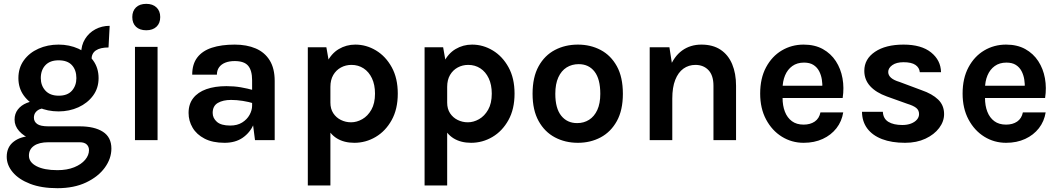

<svg xmlns="http://www.w3.org/2000/svg" viewBox="-20 -732 5532 1003"><path d="M280 251.1Q196.5 251.1 137.3 228.2Q78 205.2 46.6 167.8Q15.1 130.4 15.1 86.9Q15.1 35.3 52.6 7.2Q90 -21 147 -21L233.1 11.1Q184.2 11.1 157.7 29.6Q131.1 48.1 131.1 81Q131.1 115.6 170.8 136.2Q210.5 156.9 280 156.9Q330.5 156.9 367.6 141.8Q404.6 126.8 424.8 102.8Q444.9 78.9 444.9 52Q444.9 34.1 432.9 22.6Q420.9 11.1 396 11.1H233.1Q184.1 11.1 143.9 -4.7Q103.6 -20.6 79.9 -47.4Q56.1 -74.2 56.1 -107.1Q56.1 -137.6 73.1 -159.8Q90.1 -182 119.3 -194Q148.5 -206 184.9 -206L215 -167Q200.5 -167 187.2 -161.3Q173.9 -155.6 165.5 -144.6Q157.1 -133.5 157.1 -117Q157.1 -96.9 174.1 -84.4Q191.2 -72 233.1 -72H396Q473.5 -72 517.7 -43.6Q561.9 -15.2 561.9 44.1Q561.9 96.4 527.5 143.8Q493 191.2 429.7 221.2Q366.5 251.1 280 251.1ZM286 -150Q228.5 -150 180.8 -171.6Q133.2 -193.3 104.6 -232.4Q76.1 -271.5 76.1 -324Q76.1 -377.5 104.6 -416.9Q133.2 -456.3 180.8 -477.6Q228.5 -499 286 -499Q342.1 -499 389.7 -477.6Q437.2 -456.3 466.1 -416.9Q495 -377.5 495 -324Q495 -271.5 466.1 -232.4Q437.2 -193.3 389.7 -171.6Q342.1 -150 286 -150ZM286.9 -232.1Q332.9 -232.1 356 -258.5Q379 -285 379 -324Q379 -366 355.8 -391.5Q332.7 -416.9 286 -416.9Q241.2 -416.9 217.2 -391.5Q193.1 -366 193.1 -324Q193.1 -285 217.3 -258.5Q241.5 -232.1 286.9 -232.1ZM458.1 -421.1 404 -451.9Q404 -495.6 424.2 -528.2Q444.3 -560.8 478.2 -579Q512.1 -597.1 552.9 -597.1L546.9 -484Q503.6 -484 480.9 -468.6Q458.1 -453.3 458.1 -421.1Z M744.1 -573.9Q709.6 -573.9 690.3 -592.3Q671.1 -610.7 671.1 -642.9Q671.1 -674.5 690.3 -693.2Q709.6 -711.9 744.1 -711.9Q777.8 -711.9 797.4 -693.2Q817 -674.6 817 -643Q817 -610.7 797.4 -592.3Q777.8 -573.9 744.1 -573.9ZM685.1 0V-487H803.1V0Z M1312.1 0 1297 -117.9V-312.9Q1297 -364 1276.3 -388.5Q1255.7 -413 1206 -413Q1177.5 -413 1156.6 -404.6Q1135.7 -396.2 1124.4 -380.3Q1113.1 -364.5 1113.1 -342.1H984.1Q984.1 -397 1010.6 -431.7Q1037.1 -466.4 1086.8 -482.7Q1136.6 -499 1206 -499Q1269.1 -499 1316.1 -478.8Q1363.1 -458.6 1389 -416.5Q1415 -374.5 1415 -309V0ZM1153 14Q1090.6 14 1048.8 -7.7Q1007 -29.3 986.1 -65Q965.1 -100.7 965.1 -142Q965.1 -188.1 989.3 -219.2Q1013.4 -250.3 1057.9 -266.2Q1102.5 -282 1163 -282Q1202.7 -282 1237.8 -276Q1272.9 -269.9 1307.9 -260.1V-191.1Q1280.3 -199.9 1248 -205Q1215.6 -210 1187 -210Q1145.1 -210 1118.1 -194.4Q1091 -178.8 1091 -142Q1091 -115.1 1113 -95.6Q1135 -76.1 1182.9 -76.1Q1219.5 -76.1 1245 -92Q1270.5 -107.9 1283.7 -132Q1297 -156.1 1297 -180H1325Q1325 -127.6 1305.6 -83.4Q1286.2 -39.2 1248 -12.6Q1209.7 14 1153 14Z M1831 14Q1777.6 14 1739.9 -9.1Q1702.3 -32.1 1682.6 -78.7Q1663 -125.3 1663 -196H1706Q1706 -163.4 1721 -140.5Q1736.1 -117.5 1760.9 -105.3Q1785.6 -93.1 1814 -93.1Q1843.7 -93.1 1872.4 -109.4Q1901.1 -125.6 1920 -158.8Q1939 -192 1939 -242.9Q1939 -289.4 1923 -323.1Q1907.1 -356.8 1879.3 -374.9Q1851.6 -393 1816 -393Q1786.1 -393 1761 -379.4Q1735.9 -365.8 1720.9 -340.2Q1706 -314.5 1706 -278H1663Q1663 -354.6 1686.6 -403.4Q1710.2 -452.2 1749.7 -475.6Q1789.2 -499 1836 -499Q1893.4 -499 1944.1 -468.5Q1994.8 -438 2026.4 -380.8Q2058 -323.6 2058 -242.9Q2058 -162 2026 -104.5Q1994.1 -47 1942.3 -16.5Q1890.5 14 1831 14ZM1588 237V-485.1H1684.9L1706 -365V237Z M2441 14Q2387.6 14 2349.9 -9.1Q2312.3 -32.1 2292.6 -78.7Q2273 -125.3 2273 -196H2316Q2316 -163.4 2331 -140.5Q2346.1 -117.5 2370.9 -105.3Q2395.6 -93.1 2424 -93.1Q2453.7 -93.1 2482.4 -109.4Q2511.1 -125.6 2530 -158.8Q2549 -192 2549 -242.9Q2549 -289.4 2533 -323.1Q2517.1 -356.8 2489.3 -374.9Q2461.6 -393 2426 -393Q2396.1 -393 2371 -379.4Q2345.9 -365.8 2330.9 -340.2Q2316 -314.5 2316 -278H2273Q2273 -354.6 2296.6 -403.4Q2320.2 -452.2 2359.7 -475.6Q2399.2 -499 2446 -499Q2503.4 -499 2554.1 -468.5Q2604.8 -438 2636.4 -380.8Q2668 -323.6 2668 -242.9Q2668 -162 2636 -104.5Q2604.1 -47 2552.3 -16.5Q2500.5 14 2441 14ZM2198 237V-485.1H2294.9L2316 -365V237Z M2999 14Q2932.5 14 2878.9 -14.4Q2825.2 -42.8 2793.7 -99.7Q2762.1 -156.5 2762.1 -241.9Q2762.1 -329.1 2793.7 -385.9Q2825.2 -442.8 2878.9 -470.9Q2932.5 -499 2999 -499Q3064.5 -499 3117.8 -470.9Q3171.1 -442.8 3202.5 -385.9Q3233.9 -329.1 3233.9 -241.9Q3233.9 -156.5 3202.5 -99.7Q3171.1 -42.8 3117.8 -14.4Q3064.5 14 2999 14ZM2995 -88.9Q3030.1 -88.9 3057.3 -106.2Q3084.6 -123.4 3100.3 -157.5Q3115.9 -191.5 3115.9 -241.9Q3115.9 -319.1 3085.8 -358Q3055.6 -396.9 3003 -396.9Q2967.7 -396.9 2940 -379.7Q2912.4 -362.4 2896.7 -328Q2880.9 -293.6 2880.9 -241.9Q2880.9 -166.2 2911.7 -127.6Q2942.6 -88.9 2995 -88.9Z M3707.1 0V-283.9Q3707.1 -338 3681.1 -365.5Q3655 -393 3612.9 -393Q3577.5 -393 3550.1 -373.4Q3522.8 -353.8 3507.4 -314.6Q3492 -275.5 3492 -217H3452.9Q3452.9 -311.5 3476.5 -374.1Q3500.1 -436.8 3543.1 -467.9Q3586.1 -499 3644.1 -499Q3704 -499 3744.3 -472.2Q3784.5 -445.4 3804.8 -396.9Q3825.1 -348.4 3825.1 -283.9V0ZM3374 0V-485.1H3477L3492 -389V0Z M4178.1 14Q4116.1 14 4064.5 -17.9Q4013 -49.8 3982 -107.8Q3951.1 -165.7 3951.1 -243.1Q3951.1 -323.1 3981.8 -380.4Q4012.5 -437.8 4064 -468.4Q4115.6 -499 4178.1 -499Q4236.2 -499 4278.4 -475.7Q4320.5 -452.3 4346.4 -412.6Q4372.2 -373 4381.2 -323Q4390.2 -273.1 4382 -219.9H4045.1V-284H4298.6L4275.6 -269Q4277.1 -292.6 4273.3 -316.5Q4269.5 -340.4 4259 -360.5Q4248.4 -380.7 4229.2 -392.9Q4210 -405 4180 -405Q4144 -405 4119 -387Q4094 -369 4081.1 -338.1Q4068.1 -307.2 4068.1 -268V-220.9Q4068.1 -179.9 4080.3 -148.5Q4092.5 -117 4116.8 -99Q4141.1 -81 4178.1 -81Q4212.6 -81 4236 -96.9Q4259.5 -112.9 4266 -144.9H4385Q4377.5 -98.1 4349.7 -62.3Q4321.8 -26.5 4278 -6.3Q4234.2 14 4178.1 14Z M4708 14Q4638 14 4587.8 -5.3Q4537.7 -24.6 4510.6 -60.8Q4483.6 -97 4483 -148.1H4592Q4593.7 -112.1 4620.7 -95.6Q4647.6 -79 4693.9 -79Q4719.5 -79 4739.2 -86.6Q4758.9 -94.2 4770 -107.2Q4781.1 -120.1 4781.1 -136Q4781.1 -156.5 4766.2 -168.3Q4751.3 -180.2 4719 -190L4613 -228Q4556.2 -248.5 4525.7 -282Q4495.1 -315.5 4495.1 -362Q4495.1 -423.7 4550.8 -461.3Q4606.4 -499 4700.1 -499Q4793.2 -499 4843.9 -458.1Q4894.6 -417.3 4895.9 -355H4785Q4782.7 -378.9 4762 -393Q4741.4 -407 4700.1 -407Q4662.6 -407 4641.3 -391.7Q4620 -376.5 4620 -356Q4620 -321.4 4679 -304L4794 -261Q4850.1 -241.8 4881 -211.8Q4911.9 -181.8 4911.9 -136Q4911.9 -97.6 4886.1 -63.3Q4860.3 -29 4814.4 -7.5Q4768.4 14 4708 14Z M5235.6 14Q5173.6 14 5122 -17.9Q5070.5 -49.8 5039.5 -107.8Q5008.6 -165.7 5008.6 -243.1Q5008.6 -323.1 5039.3 -380.4Q5070 -437.8 5121.5 -468.4Q5173.1 -499 5235.6 -499Q5293.7 -499 5335.9 -475.7Q5378 -452.3 5403.9 -412.6Q5429.7 -373 5438.7 -323Q5447.7 -273.1 5439.5 -219.9H5102.6V-284H5356.1L5333.1 -269Q5334.6 -292.6 5330.8 -316.5Q5327 -340.4 5316.5 -360.5Q5305.9 -380.7 5286.7 -392.9Q5267.5 -405 5237.5 -405Q5201.5 -405 5176.5 -387Q5151.5 -369 5138.6 -338.1Q5125.6 -307.2 5125.6 -268V-220.9Q5125.6 -179.9 5137.8 -148.5Q5150 -117 5174.3 -99Q5198.6 -81 5235.6 -81Q5270.1 -81 5293.5 -96.9Q5317 -112.9 5323.5 -144.9H5442.5Q5435 -98.1 5407.2 -62.3Q5379.3 -26.5 5335.5 -6.3Q5291.7 14 5235.6 14Z"/></svg>

Font: Karla
Style: Regular
Weight: 400
Designer: Jonathan Pinhorn
Version: Version 2.004;gftools[0.9.33]